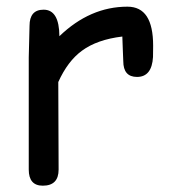

<svg xmlns="http://www.w3.org/2000/svg" viewBox="-20 -535 520 587"><path d="M447.8 -360.8Q444.3 -299.8 398.9 -299.8Q356.9 -299.8 356.9 -348.1Q356.9 -357.4 355.5 -382.3L354 -423.3Q276.9 -414.1 230.5 -379.9Q187 -348.1 158.2 -284.2L159.2 -16.6Q159.2 32.7 110.8 32.7Q67.9 32.7 67.9 -16.6V-359.4Q67.9 -375.5 69.1 -407.7Q70.3 -439.9 70.3 -456.1Q70.3 -505.4 113.3 -505.4Q161.1 -505.4 161.6 -424.3Q255.4 -514.6 369.6 -514.6Q409.2 -514.6 428.7 -484.9Q448.2 -455.1 448.2 -395Q448.2 -369.6 447.8 -360.8Z"/></svg>

Font: Bharatayuddha
Style: Regular
Weight: 400
Designer: R.S. Wihananto
Foundry: R.S. Wihananto
Version: Version 2.0.1